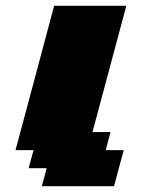

<svg xmlns="http://www.w3.org/2000/svg" viewBox="-20 -645 540 665"><path d="M125 0H375Q380.4 -21 391.6 -62.5Q402.8 -104 408.7 -125H346.2L362.8 -187.5H300.3L417.5 -625H167.5Q145.5 -542 100.8 -375Q56.2 -208 33.7 -125H96.2L79.1 -62.5H141.6Z"/></svg>

Font: Faithful 32x
Style: BoldOblique
Weight: 400
Foundry: Faithful Resource Pack
Version: Version 1.0; January 27, 2023